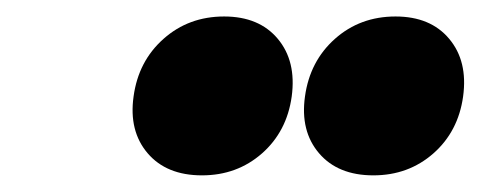

<svg xmlns="http://www.w3.org/2000/svg" viewBox="-20 -810 583 233"><path d="M142.1 -692.9Q147.9 -735.8 178.5 -762.9Q209 -790 252 -790Q294.4 -790 317.1 -762.9Q339.8 -735.8 334 -692.9Q328.1 -650.4 297.9 -623.8Q267.6 -597.2 225.1 -597.2Q182.1 -597.2 159.2 -624Q136.2 -650.9 142.1 -692.9ZM350.1 -692.9Q356 -735.8 386.5 -762.9Q417 -790 460 -790Q502.4 -790 525.1 -762.9Q547.9 -735.8 542 -692.9Q536.1 -650.4 505.9 -623.8Q475.6 -597.2 433.1 -597.2Q390.1 -597.2 367.2 -624Q344.2 -650.9 350.1 -692.9Z"/></svg>

Font: Trueno UltraBlack
Style: Italic
Weight: 950
Designer: Julieta Ulanovsky
Foundry: Julieta Ulanovsky
Version: Version 3.001b | FøM Fix